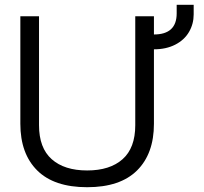

<svg xmlns="http://www.w3.org/2000/svg" viewBox="-20 -767 854 802"><path d="M65 -250V-699H143V-244Q143 -149 196 -102Q249 -55 344 -55Q439 -55 492 -102Q545 -149 545 -244V-699H623V-623Q718 -623 718 -711V-747H789V-707Q789 -667 769.5 -633.5Q750 -600 712 -580.5Q674 -561 623 -561V-250Q623 -125 552.5 -55Q482 15 344 15Q206 15 135.5 -55Q65 -125 65 -250Z"/></svg>

Font: Prompt Light
Style: Regular
Weight: 300
Designer: Katatrad Team
Foundry: CadsonDemak
Version: Version 1.001